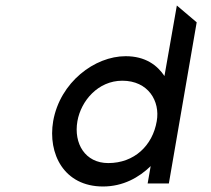

<svg xmlns="http://www.w3.org/2000/svg" viewBox="-20 -666 766 697"><path d="M527 -63 516 0H593L694 -585L622 -646L577 -390C551 -429 508 -462 436 -462C324 -462 198 -368 173 -226C153 -108 212 11 354 11C427 11 485 -22 527 -63ZM549 -226C534 -138 468 -74 373 -74C289 -74 247 -145 261 -226C274 -300 336 -373 424 -373C518 -373 562 -299 549 -226Z"/></svg>

Font: Charger Monospace
Style: Regular
Weight: 400
Designer: Jasper
Foundry: Cannot Into Space Fonts
Version: Version 0.980